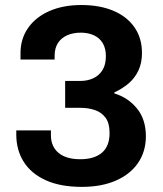

<svg xmlns="http://www.w3.org/2000/svg" viewBox="-20 -718 636 750"><path d="M299.8 12Q216.2 12 159 -13.8Q101.9 -39.7 72.7 -85.8Q43.6 -132 43.6 -192.3V-208.6H178.9V-190.3Q178.9 -145.6 208.7 -120.8Q238.5 -96 293.8 -96Q347.9 -96 378 -121.3Q408 -146.5 408 -198.2Q408 -237.3 392.2 -258.3Q376.5 -279.3 350.8 -288Q325.1 -296.8 295 -296.8H234.5V-401.8H293.8Q321.7 -401.8 344.2 -412.2Q366.7 -422.5 380.2 -444Q393.6 -465.5 393.6 -498.1Q393.6 -529.3 381.2 -549.6Q368.9 -570 346.6 -580.2Q324.4 -590.4 295.4 -590.4Q265.7 -590.4 242.3 -580.1Q219 -569.8 206.2 -549.7Q193.4 -529.7 193.4 -500.1V-485.4H60.1V-510.4Q60.1 -566.3 89.7 -608.8Q119.4 -651.3 173.1 -674.9Q226.7 -698.4 297.5 -698.4Q369.2 -698.4 422.5 -676.1Q475.7 -653.7 505.1 -611.6Q534.6 -569.5 534.6 -510.7Q534.6 -472 520.5 -442.1Q506.4 -412.3 482 -391.8Q457.5 -371.2 426.7 -357.1V-353.1Q480.6 -336.7 515.2 -294.1Q549.9 -251.6 549.9 -184.7Q549.4 -125 518.7 -80.7Q488 -36.5 432 -12.3Q376.1 12 299.8 12Z"/></svg>

Font: Archivo SemiBold
Style: Regular
Weight: 600
Designer: Hector Gatti
Foundry: Omnibus-Type
Version: Version 2.001